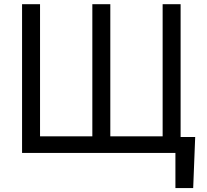

<svg xmlns="http://www.w3.org/2000/svg" viewBox="-20 -748 1014 939"><path d="M934.6 -78.1 924.8 171.9H837.9V0H768.6V-78.1ZM87.9 -727.5H175.8V-81.1H431.6V-727.5H519.5V-81.1H775.4V-727.5H863.3V0H87.9Z"/></svg>

Font: Inter V
Style: 
Weight: 400
Designer: Rasmus Andersson
Foundry: rsms
Version: Version 4.000;git-a3f224843